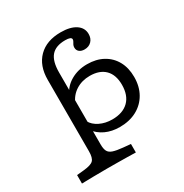

<svg xmlns="http://www.w3.org/2000/svg" viewBox="-185 -776 1060 1107"><g transform="rotate(-30 344.5 -222.5)"><path d="M170.8 -206.7V-429.7Q170.8 -524 224.2 -577.3Q277.6 -630.6 371.9 -630.6Q435.5 -630.6 471.5 -606.7Q507.5 -582.8 507.5 -541.5Q507.5 -512.2 489.8 -494Q472.1 -475.7 443.2 -475.7Q421.8 -475.7 409.1 -486.2Q396.4 -496.7 396.4 -514.4Q396.4 -525 400.5 -532.7Q404.6 -540.4 408.7 -547.3Q412.8 -554.2 412.8 -560.6Q412.8 -577.9 371.6 -577.9Q308 -577.9 278.4 -543.4Q248.7 -508.8 248.7 -434.2V-206.7ZM209.8 183.9Q157.2 183.9 118.5 184.7Q79.8 185.5 42.9 186.3V129.8L90.3 125.2Q139.1 120.5 154.9 104.5Q170.8 88.6 170.8 44.8V-206.7H248.7V44.8Q248.7 74.2 257 90.2Q265.2 106.1 287.8 113.7Q310.4 121.2 351.6 125.1L401.6 129.8V186.3Q373.5 185.5 344.5 185.1Q315.4 184.7 282.9 184.3Q250.4 183.9 209.8 183.9ZM411.3 -395.1Q471.9 -395.1 516.7 -370.5Q561.6 -345.9 586.3 -301.3Q611.1 -256.6 611.1 -195.6Q611.1 -132.8 584.3 -85.8Q557.5 -38.7 509.1 -12.6Q460.8 13.5 395.7 13.5Q343.3 13.5 302 -5.6Q260.8 -24.7 233.7 -60.7L244.9 -112.2Q261 -82.2 297.7 -64.2Q334.3 -46.2 380.1 -46.2Q450.3 -46.2 488.9 -84Q527.4 -121.8 527.4 -192Q527.4 -258.2 492.1 -293.7Q456.7 -329.2 391.5 -329.2Q339 -329.2 298.7 -303.6Q258.4 -277.9 240.2 -231.9L233.7 -290.4Q254.6 -339.5 302.5 -367.3Q350.4 -395.1 411.3 -395.1Z"/></g></svg>

Font: Playfair 5pt SemiExpanded Light
Style: Regular
Weight: 300
Width: 6
Designer: Claus Eggers Sørensen
Foundry: Claus Eggers Sørensen
Version: Version 2.203